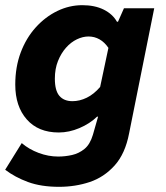

<svg xmlns="http://www.w3.org/2000/svg" viewBox="-20 -530 640 742"><path d="M208 192Q139 192 88.5 173.5Q38 155 0 126L64 23Q92 47 129.5 61Q167 75 205 75Q232 75 258.5 69Q285 63 306.5 45.5Q328 28 339 -9L359 -79H355Q327 -52 287 -35Q247 -18 207 -18Q128 -18 83.5 -68.5Q39 -119 39 -203Q39 -271 60 -327Q81 -383 118 -424Q155 -465 201.5 -487.5Q248 -510 298 -510Q346 -510 380.5 -493Q415 -476 432 -446H436L459 -498H576L479 -15Q464 64 423 109.5Q382 155 326.5 173.5Q271 192 208 192ZM260 -139Q288 -139 315.5 -152.5Q343 -166 367 -194L399 -345Q384 -367 364.5 -378Q345 -389 322 -389Q300 -389 277 -378Q254 -367 235 -345.5Q216 -324 204 -294Q192 -264 192 -226Q192 -180 209.5 -159.5Q227 -139 260 -139Z"/></svg>

Font: Source Code Pro ExtraBold
Style: Italic
Weight: 800
Italic angle: -11°
Monospace: yes
Designer: Paul D. Hunt, Teo Tuominen
Foundry: Adobe Systems Incorporated
Version: Version 1.016;hotconv 1.0.116;makeotfexe 2.5.65601